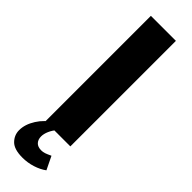

<svg xmlns="http://www.w3.org/2000/svg" viewBox="-297 -690 885 885"><g transform="rotate(45 145.0 -247.5)"><path d="M63 0H226V-688H63ZM195 92Q176 101 165.5 104.5Q155 108 144 108Q121 108 109.5 95.5Q98 83 98 63Q98 46 106.5 26.5Q115 7 130 -10L95 -25Q56 -3 31 36.5Q6 76 6 114Q6 146 29 169.5Q52 193 106 193Q140 193 171.5 183Q203 173 226 156Z"/></g></svg>

Font: Secuela Black
Style: Regular
Weight: 900
Designer: Fernando Haro
Foundry: deFharo
Version: Version 1.704